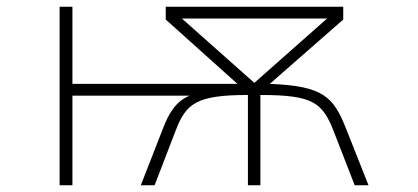

<svg xmlns="http://www.w3.org/2000/svg" viewBox="-20 -550 1240 570"><path d="M157 0H195V-266H543C503 -250 481 -214 464 -169L398 0H439L501 -161C532 -243 563 -268 716 -268V0H753V-268C908 -268 937 -246 970 -162L1033 0H1074L1007 -169C970 -262 940 -295 781 -301L999 -492V-530H472V-492L685 -301H195V-530H157ZM735 -304 520 -495H951Z"/></svg>

Font: Noto Sans Mono ExtraLight
Style: Regular
Weight: 200
Designer: Monotype Design Team
Foundry: Monotype Imaging Inc.
Version: Version 2.014